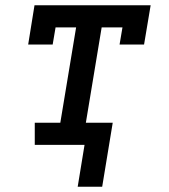

<svg xmlns="http://www.w3.org/2000/svg" viewBox="-20 -550 640 729"><path d="M275 159 301 0H112V-84H209L269 -446H191L180 -381H87L111 -530H552L527 -381H434L445 -446H366L306 -84H408L368 159Z"/></svg>

Font: Iosevka Curly Slab MdExObl
Style: Regular
Weight: 500
Width: 7
Italic angle: -9°
Monospace: yes
Designer: Belleve Invis
Foundry: Belleve Invis
Version: Version 11.1.0; ttfautohint (v1.8.3)